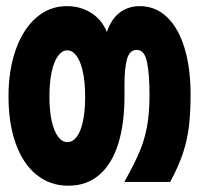

<svg xmlns="http://www.w3.org/2000/svg" viewBox="-20 -578 640 610"><path d="M7 -272.5Q7 -355 30 -420Q53 -485 95 -521.8Q137 -558.5 192 -558.5Q236 -558.5 269.8 -537Q303.5 -515.5 319.5 -476.5Q334 -518.5 361 -538.5Q388 -558.5 424 -558.5Q474 -558.5 510.5 -523.8Q547 -489 566.2 -425.5Q585.5 -362 585.5 -277.5Q585.5 -220 580.2 -176.2Q575 -132.5 560.8 -90Q546.5 -47.5 520.5 0H375Q406.5 -56.5 422.8 -94.5Q439 -132.5 447 -175.2Q455 -218 455 -277.5Q455 -342.5 447 -381Q439 -419.5 414.5 -419.5Q391.5 -419.5 383.5 -390.2Q375.5 -361 375.5 -311V-272.5Q375.5 -184.5 355.5 -120.8Q335.5 -57 295.5 -22.5Q255.5 12 197 12Q139 12 96 -22.8Q53 -57.5 30 -121.8Q7 -186 7 -272.5ZM250.5 -271.5Q250.5 -317 243.2 -350.2Q236 -383.5 223 -400.8Q210 -418 193.5 -418Q177.5 -418 164.5 -400.5Q151.5 -383 144.2 -350Q137 -317 137 -271.5Q137 -226.5 144.2 -193.8Q151.5 -161 164.5 -143.8Q177.5 -126.5 194 -126.5Q220 -126.5 235.2 -164.5Q250.5 -202.5 250.5 -271.5Z"/></svg>

Font: JuliaMono ExtraBold
Style: Regular
Weight: 800
Monospace: yes
Designer: cormullion
Foundry: corm
Version: Version 0.055; ttfautohint (v1.8.4)